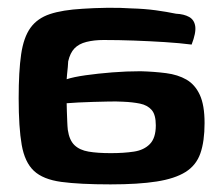

<svg xmlns="http://www.w3.org/2000/svg" viewBox="-20 -480 584 504"><path d="M270 4Q189 4 141 -2.5Q93 -9 69 -31.5Q45 -54 37 -99.5Q29 -145 29 -222Q29 -293 35.5 -337.5Q42 -382 60 -407Q78 -432 111 -443Q144 -454 197 -457Q225 -459 260.5 -459.5Q296 -460 324 -458Q360 -457 389 -453Q418 -449 442 -444Q463 -443 476.5 -435.5Q490 -428 492.5 -411Q495 -394 483 -363Q452 -367 412.5 -369.5Q373 -372 332 -373.5Q291 -375 252 -375Q227 -375 207 -370Q187 -365 175.5 -353Q164 -341 159 -319Q159 -314 158 -304Q157 -294 156 -284.5Q155 -275 155 -272Q173 -278 205 -282.5Q237 -287 274.5 -290Q312 -293 349 -293Q385 -292 416 -288Q447 -284 469.5 -271Q492 -258 504.5 -231Q517 -204 517 -157Q517 -109 506 -77.5Q495 -46 467 -28.5Q439 -11 391 -3.5Q343 4 270 4ZM271 -78Q305 -78 331.5 -82Q358 -86 373.5 -102Q389 -118 389 -151Q389 -179 378 -191.5Q367 -204 347.5 -208Q328 -212 303 -213Q286 -214 265.5 -213.5Q245 -213 224.5 -212.5Q204 -212 186 -211Q168 -210 155 -209Q155 -202 155.5 -188.5Q156 -175 156.5 -161.5Q157 -148 158 -139Q162 -112 175.5 -99Q189 -86 212.5 -82Q236 -78 271 -78Z"/></svg>

Font: r_Genos
Style: Bold
Weight: 700
Designer: Robert E. Leuschke
Foundry: Robert E. Leuschke
Version: Version 2.000;June 29, 2024;FontCreator 14.0.0.2814 32-bit